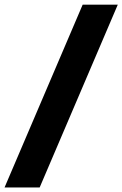

<svg xmlns="http://www.w3.org/2000/svg" viewBox="-32 -696 536 842"><path d="M-12 126 330.5 -675.5H484.5L142 126Z"/></svg>

Font: Anek Gurmukhi Medium ExtraBold
Style: Regular
Weight: 800
Version: Version 1.003